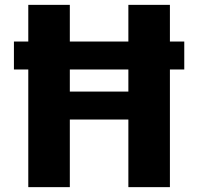

<svg xmlns="http://www.w3.org/2000/svg" viewBox="-20 -770 815 790"><path d="M96.4 0V-484.1H37.3V-599.1H96.4V-750H267.3V-599.1H508.2V-750H679.1V-599.1H738.2V-484.1H679.1V0H508.2V-278.2H267.3V0ZM508.2 -393.2V-484.1H267.3V-393.2Z"/></svg>

Font: Spartan ExtBd
Style: Regular
Weight: 800
Designer: Matt Bailey, Mirko Velimirovic
Foundry: Matt Bailey
Version: Version 1.005